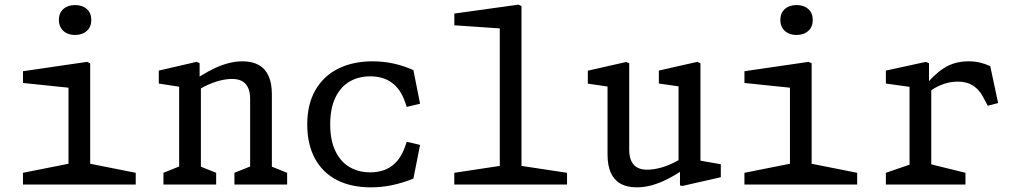

<svg xmlns="http://www.w3.org/2000/svg" viewBox="-20 -793 4380 825"><path d="M78.7 -50.5 296.7 -93.8 274.3 -52.2V-445.5L300.3 -413.5L78.8 -436.5V-487L354.3 -527.2L367.5 -521.2V-52.2L345.2 -93.8L563.2 -50.5V0H78.7ZM233 -707.3Q233 -737 252.2 -754.2Q271.5 -771.3 302.7 -771.3Q333.8 -771.3 353.1 -754.2Q372.3 -737 372.3 -707.3Q372.3 -677.5 353.1 -660.2Q333.8 -642.8 302.7 -642.8Q282.2 -642.8 266.4 -650.6Q250.7 -658.3 241.8 -673.1Q233 -687.8 233 -707.3Z M987.3 -50.5 1075 -85.8 1054.8 -47.2V-368.5Q1054.8 -399 1045 -418.1Q1035.2 -437.2 1018.2 -445.5Q1001.2 -453.8 977.8 -453.8Q953 -453.8 924.1 -446.6Q895.2 -439.3 859.8 -422.2Q836.3 -410.3 811.3 -393.8L814.3 -448.8Q823.5 -455 828.1 -457.8Q832.7 -460.7 841.5 -466.5Q874.7 -487 904.8 -500.9Q935 -514.8 964.2 -522.2Q993.3 -529.5 1021.3 -529.5Q1064 -529.5 1092.2 -513.5Q1120.3 -497.5 1134.2 -466.2Q1148.2 -435 1148.2 -388V-44.3L1125.8 -85.8L1213.8 -50.5V0H987.3ZM682.3 -50.5 770 -85.8 749.8 -47.2V-448.3L776 -416.3L662.3 -434V-489.7L824.5 -527.2L837.7 -521.5V-432.7L843.2 -425.7V-44.3L820.8 -85.8L908.8 -50.5V0H682.3Z M1300.2 -258.8Q1300.2 -344.8 1335.2 -405.8Q1370.2 -466.7 1433.5 -498.1Q1496.8 -529.5 1581 -529.5Q1628.7 -529.5 1672.4 -519.7Q1716.2 -509.8 1756.3 -491.8L1785 -347.3L1727.8 -333.7L1719.2 -358Q1700.5 -410.7 1663.4 -437.8Q1626.3 -465 1570.7 -465Q1521 -465 1482.2 -442.6Q1443.5 -420.2 1421.2 -373.8Q1398.8 -327.3 1398.8 -258.8Q1398.8 -190.2 1421.2 -143.8Q1443.5 -97.5 1482.2 -75Q1521 -52.5 1570.7 -52.5Q1626.2 -52.5 1663.2 -79.7Q1700.3 -106.8 1719.2 -159.5L1727.8 -183.8L1785 -170.3L1756.3 -25.7Q1713.3 -8 1667.4 2Q1621.5 12 1573.5 12Q1489.3 12 1428.1 -19.2Q1366.8 -50.5 1333.5 -111.4Q1300.2 -172.3 1300.2 -258.8Z M1932 -50.5 2150 -83.5 2127.5 -41.8V-701L2153.7 -669.2L1932.2 -684.3V-734.8L2207.7 -773L2220.8 -767V-41.8L2198.5 -83.5L2416.5 -50.5V0H1932Z M2590.5 -129.5V-449.7L2616.8 -417.2L2505.8 -433.7V-489.3L2671.3 -526.8L2683.7 -520.8V-149Q2683.7 -118.5 2693.4 -99.5Q2703.2 -80.5 2720.1 -72.2Q2737 -63.8 2760.3 -63.8Q2788 -63.8 2820.8 -72.8Q2853.7 -81.8 2892 -102.7Q2905 -109.3 2923.8 -121.8V-68.8Q2884.8 -42.3 2850.1 -24.5Q2815.3 -6.7 2782.1 2.7Q2748.8 12 2716.8 12Q2674.2 12 2646.1 -4Q2618 -20 2604.2 -51.2Q2590.5 -82.5 2590.5 -129.5ZM2901.8 -72.2 2895.7 -84V-445.5L2917.8 -418.8L2811 -434.2V-489.8L2976.5 -527.3L2989.7 -521.3V-80.2L2967.3 -106.7L3077.2 -87.2V-31.5L2912.2 6L2901.8 3.8Z M3178.7 -50.5 3396.7 -93.8 3374.3 -52.2V-445.5L3400.3 -413.5L3178.8 -436.5V-487L3454.3 -527.2L3467.5 -521.2V-52.2L3445.2 -93.8L3663.2 -50.5V0H3178.7ZM3333 -707.3Q3333 -737 3352.2 -754.2Q3371.5 -771.3 3402.7 -771.3Q3433.8 -771.3 3453.1 -754.2Q3472.3 -737 3472.3 -707.3Q3472.3 -677.5 3453.1 -660.2Q3433.8 -642.8 3402.7 -642.8Q3382.2 -642.8 3366.4 -650.6Q3350.7 -658.3 3341.8 -673.1Q3333 -687.8 3333 -707.3Z M3786.5 -50.5 3908.3 -92.3 3888.2 -53.5V-448.3L3914.3 -416.3L3786.5 -434V-489.7L3958.5 -527.2L3971.8 -521V-432.7L3981.5 -425.7V-50.7L3959.2 -92.3L4128.5 -50.5V0H3786.5ZM4096.2 -442.2Q4063.3 -442.2 4035.2 -432.2Q4007.2 -422.2 3986.8 -408.7Q3966.5 -395.2 3944 -377L3950.5 -418.8Q3988.3 -468.7 4034.1 -499.1Q4079.8 -529.5 4142.3 -529.5Q4168 -529.5 4190.9 -524.1Q4213.8 -518.7 4235 -508.7L4268.8 -350.2L4224.2 -338.7L4206.8 -371.7Q4193 -398.7 4175.2 -414.2Q4157.5 -429.7 4138.4 -435.9Q4119.3 -442.2 4096.2 -442.2Z"/></svg>

Font: Monaspace Xenon Var ExtraLight
Style: Regular
Weight: 200
Designer: Riley Cran and the Lettermatic Team
Version: Version 1.200 (Monaspace Xenon Var)